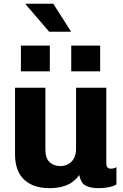

<svg xmlns="http://www.w3.org/2000/svg" viewBox="-20 -966 640 996"><path d="M234 10Q153 10 105.5 -34Q58 -78 58 -166V-511H215.5V-190Q215.5 -146 237 -125.2Q258.5 -104.5 293 -104.5Q316.5 -104.5 335 -115Q353.5 -125.5 364 -145.5Q374.5 -165.5 374.5 -192.5V-511H531.5V-119Q531.5 -103.5 538 -97.2Q544.5 -91 554.5 -91Q562 -91 569 -92.5Q576 -94 584 -99V-9.5Q571 -0.5 545.5 4.8Q520 10 496.5 10Q455.5 10 433.8 1.2Q412 -7.5 403.5 -23Q395 -38.5 391 -58Q378 -39 358.2 -23.8Q338.5 -8.5 308.5 0.8Q278.5 10 234 10ZM349 -801.5H235L113 -943.5L114.3 -946.5H256.5ZM499.5 -596H349.5V-729.5H499.5ZM238.5 -596H88.5V-729.5H238.5Z"/></svg>

Font: Chivo Mono Medium
Style: Regular
Weight: 500
Monospace: yes
Designer: Hector Gatti
Foundry: Omnibus-Type
Version: Version 1.008